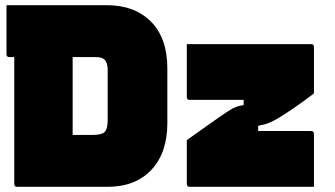

<svg xmlns="http://www.w3.org/2000/svg" viewBox="-20 -720 1290 740"><path d="M391 -700Q499 -700 562 -636.5Q625 -573 625 -456V-246Q625 -131 563.5 -65.5Q502 0 395 0H46Q35 0 35 -11V-500H16Q5 -500 5 -511V-700ZM700 -550H1179Q1190 -550 1190 -539V-360Q1156 -334 1124.5 -312Q1093 -290 1066 -273Q1038 -255 1018 -247Q998 -239 975 -235V-215H1179Q1190 -215 1190 -204V0H711Q700 0 700 -11V-180Q747 -213 772.5 -231.5Q798 -250 823 -267Q850 -286 870.5 -298.5Q891 -311 919 -315V-335H711Q700 -335 700 -346ZM260 -200H339Q372 -200 383.5 -211.5Q395 -223 395 -256V-451Q395 -478 383 -490Q373 -500 349 -500H260Z"/></svg>

Font: Recursive Sn Lnr St XBk
Style: Regular
Weight: 1000
Version: Version 1.079;hotconv 1.0.112;makeotfexe 2.5.65598; ttfautoh